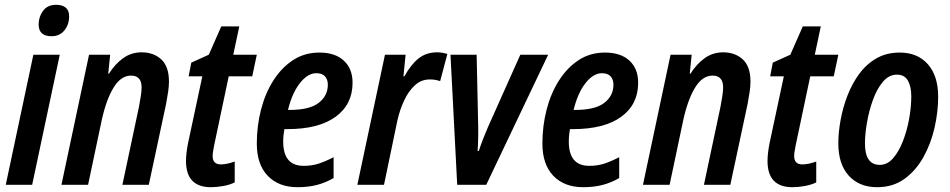

<svg xmlns="http://www.w3.org/2000/svg" viewBox="-20 -770 3958 800"><path d="M195 -619Q141 -619 141 -668Q141 -700 159.5 -725Q178 -750 214 -750Q239 -750 253.5 -738.5Q268 -727 268 -702Q268 -667 248 -643Q228 -619 195 -619ZM4 0 119 -542H229L114 0Z M236 0 351 -542H439L431 -463H434Q459 -503 493 -527.5Q527 -552 570 -552Q620 -552 652 -522.5Q684 -493 684 -430Q684 -411 680.5 -387Q677 -363 672 -337L600 0H490L559 -325Q563 -347 566.5 -368.5Q570 -390 570 -406Q570 -455 526 -455Q484 -455 453.5 -405.5Q423 -356 404 -270L347 0Z M859 10Q755 10 755 -99Q755 -129 763 -171L823 -452H766L777 -509L850 -542L902 -660H977L952 -542H1050L1031 -452H933L872 -163Q870 -151 868 -140Q866 -129 866 -120Q866 -85 900 -85Q912 -85 927 -88Q942 -91 958 -97V-10Q938 0 910.5 5Q883 10 859 10Z M1220 10Q1141 10 1095.5 -37.5Q1050 -85 1050 -172Q1050 -245 1067.5 -313Q1085 -381 1119 -434.5Q1153 -488 1201 -519.5Q1249 -551 1311 -551Q1376 -551 1412.5 -517.5Q1449 -484 1449 -425Q1449 -335 1378.5 -283.5Q1308 -232 1177 -232H1165Q1160 -206 1160 -180Q1160 -79 1245 -79Q1278 -79 1305.5 -87.5Q1333 -96 1370 -115V-28Q1335 -8 1299 1Q1263 10 1220 10ZM1187 -312Q1270 -312 1308 -341.5Q1346 -371 1346 -417Q1346 -439 1334 -452Q1322 -465 1298 -465Q1262 -465 1229.5 -423.5Q1197 -382 1180 -312Z M1469 0 1584 -542H1670L1661 -452H1665Q1692 -501 1724 -526.5Q1756 -552 1801 -552Q1823 -552 1844 -545L1814 -432Q1794 -439 1771 -439Q1735 -439 1708.5 -414.5Q1682 -390 1664 -351.5Q1646 -313 1636 -269L1580 0Z M1885 0 1857 -542H1966L1972 -265Q1973 -239 1972.5 -202Q1972 -165 1970 -141H1975Q1983 -166 1993.5 -192.5Q2004 -219 2013 -240L2148 -542H2264L2006 0Z M2410 10Q2331 10 2285.5 -37.5Q2240 -85 2240 -172Q2240 -245 2257.5 -313Q2275 -381 2309 -434.5Q2343 -488 2391 -519.5Q2439 -551 2501 -551Q2566 -551 2602.5 -517.5Q2639 -484 2639 -425Q2639 -335 2568.5 -283.5Q2498 -232 2367 -232H2355Q2350 -206 2350 -180Q2350 -79 2435 -79Q2468 -79 2495.5 -87.5Q2523 -96 2560 -115V-28Q2525 -8 2489 1Q2453 10 2410 10ZM2377 -312Q2460 -312 2498 -341.5Q2536 -371 2536 -417Q2536 -439 2524 -452Q2512 -465 2488 -465Q2452 -465 2419.5 -423.5Q2387 -382 2370 -312Z M2659 0 2774 -542H2862L2854 -463H2857Q2882 -503 2916 -527.5Q2950 -552 2993 -552Q3043 -552 3075 -522.5Q3107 -493 3107 -430Q3107 -411 3103.5 -387Q3100 -363 3095 -337L3023 0H2913L2982 -325Q2986 -347 2989.5 -368.5Q2993 -390 2993 -406Q2993 -455 2949 -455Q2907 -455 2876.5 -405.5Q2846 -356 2827 -270L2770 0Z M3282 10Q3178 10 3178 -99Q3178 -129 3186 -171L3246 -452H3189L3200 -509L3273 -542L3325 -660H3400L3375 -542H3473L3454 -452H3356L3295 -163Q3293 -151 3291 -140Q3289 -129 3289 -120Q3289 -85 3323 -85Q3335 -85 3350 -88Q3365 -91 3381 -97V-10Q3361 0 3333.5 5Q3306 10 3282 10Z M3635 10Q3560 10 3516.5 -38Q3473 -86 3473 -173Q3473 -218 3482.5 -270Q3492 -322 3511 -371.5Q3530 -421 3560 -462Q3590 -503 3632 -527Q3674 -551 3729 -551Q3803 -551 3846 -502.5Q3889 -454 3889 -367Q3889 -304 3874 -238Q3859 -172 3828 -116Q3797 -60 3749 -25Q3701 10 3635 10ZM3646 -83Q3677 -83 3701 -110.5Q3725 -138 3742 -181.5Q3759 -225 3768 -274.5Q3777 -324 3777 -369Q3777 -409 3763 -434Q3749 -459 3717 -459Q3684 -459 3659 -429.5Q3634 -400 3617.5 -354.5Q3601 -309 3592.5 -260Q3584 -211 3584 -172Q3584 -83 3646 -83Z"/></svg>

Font: Noto Sans Condensed SemiBold
Style: Italic
Weight: 600
Width: 3
Italic angle: -12°
Designer: Monotype Design Team
Foundry: Monotype Imaging Inc.
Version: Version 2.013; ttfautohint (v1.8.4.7-5d5b)